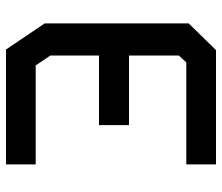

<svg xmlns="http://www.w3.org/2000/svg" viewBox="-70 -670 740 640"><g transform="rotate(90 300.0 -350.0)"><path d="M147 -700 58 -609V-129L145 0H528V-99H198L165 -148V-310H397V-410H165V-576L188 -601H528V-700Z"/></g></svg>

Font: Kode Mono SemiBold
Style: Regular
Weight: 600
Monospace: yes
Designer: Isa Ozler
Foundry: Kadena LLC
Version: Version 1.206;gftools[0.9.28]